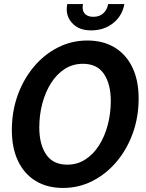

<svg xmlns="http://www.w3.org/2000/svg" viewBox="-20 -914 720 948"><path d="M291 14Q213.5 14 156.8 -20.2Q100 -54.5 69.2 -118.8Q38.5 -183 38.5 -272Q38.5 -363.5 67.2 -443.5Q96 -523.5 147.2 -584.5Q198.5 -645.5 266.2 -679.8Q334 -714 411.5 -714Q489 -714 545.8 -679.8Q602.5 -645.5 633.5 -581.5Q664.5 -517.5 664.5 -428Q664.5 -336.5 635.8 -256.5Q607 -176.5 555.8 -115.8Q504.5 -55 436.8 -20.5Q369 14 291 14ZM312 -101Q361.5 -101 401.2 -126.5Q441 -152 469 -196.2Q497 -240.5 512 -297Q527 -353.5 527 -415.5Q527 -499 493.2 -549Q459.5 -599 389.5 -599Q339.5 -599 299.8 -573.5Q260 -548 232 -503.8Q204 -459.5 189 -403Q174 -346.5 174 -284.5Q174 -201.5 208 -151.2Q242 -101 312 -101ZM429.5 -764Q373.5 -764 341.5 -794.8Q309.5 -825.5 309.5 -868Q309.5 -874.5 310.2 -879.8Q311 -885 312 -894H390Q388 -887 388 -877.5Q388 -855 402.2 -843Q416.5 -831 441 -831Q471 -831 490 -848.2Q509 -865.5 514 -894H594Q584.5 -837.5 539.8 -800.8Q495 -764 429.5 -764Z"/></svg>

Font: Cabin Condensed
Style: Bold Italic
Weight: 700
Width: 3
Italic angle: -10°
Designer: Pablo Impallari
Foundry: Pablo Impallari. http://www.impallari.com Igino Marini. http://www.ikern.com
Version: Version 3.001; ttfautohint (v1.8.3)